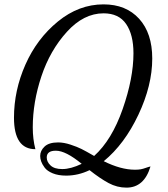

<svg xmlns="http://www.w3.org/2000/svg" viewBox="-20 -740 768 879"><path d="M44 -201Q44 -326 96.5 -444.5Q149 -563 245 -641.5Q341 -720 454 -720Q557 -720 617 -654Q677 -588 677 -472Q677 -349 613.5 -214.5Q550 -80 455 -2Q533 37 598 37Q614 37 624.5 35Q635 33 647.5 28.5Q660 24 669 22Q640 119 559 119Q516 119 477 98Q438 77 390 39Q338 64 283 64Q247 64 221.5 53.5Q196 43 184.5 27.5Q173 12 168.5 -1Q164 -14 164 -26Q164 -50 184 -69Q204 -88 246 -88Q272 -88 302.5 -78Q333 -68 353 -58Q373 -48 411 -26Q492 -99 541.5 -240.5Q591 -382 591 -496Q591 -581 557.5 -630Q524 -679 454 -679Q363 -679 286 -594Q209 -509 169.5 -390.5Q130 -272 130 -157Q130 -103 142 -57Q44 -57 44 -201ZM194 -19Q194 1 211.5 17.5Q229 34 265 34Q304 34 354 10Q281 -50 236 -50Q236 -50 235 -50Q194 -50 194 -19Z"/></svg>

Font: TypoPRO Dancing Script
Style: Bold
Weight: 700
Designer: Pablo Impallari
Foundry: Pablo Impallari. www.impallari.com Igino Marini. www.ikern.com
Version: Version 1.002